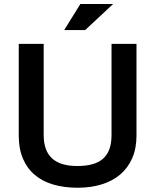

<svg xmlns="http://www.w3.org/2000/svg" viewBox="-20 -904 762 937"><path d="M646.1 -689.9H524.3V-245.4Q524.3 -205.1 513.9 -176.4Q503.5 -147.7 482.5 -129.3Q461.5 -110.9 430.1 -102.3Q398.6 -93.8 356.6 -93.8Q275.3 -93.8 234.2 -130.9Q193.2 -168 193.2 -245.4V-689.9H71.5V-242.5Q71.5 -177.7 91.9 -129.9Q112.3 -82.1 149.8 -50.4Q187.3 -18.7 240.5 -3.2Q293.7 12.2 359.2 12.2Q422.8 12.2 475.4 -3.9Q528.1 -19.9 566.1 -51.9Q604.1 -83.9 625.1 -131.6Q646.1 -179.3 646.1 -242.5ZM293.3 -757.4H395.8L532.1 -884.5H372.2Z"/></svg>

Font: Saysettha
Style: Regular
Weight: 400
Designer: John M. Durdin
Foundry: Lao Script for Windows
Version: Version 2.201